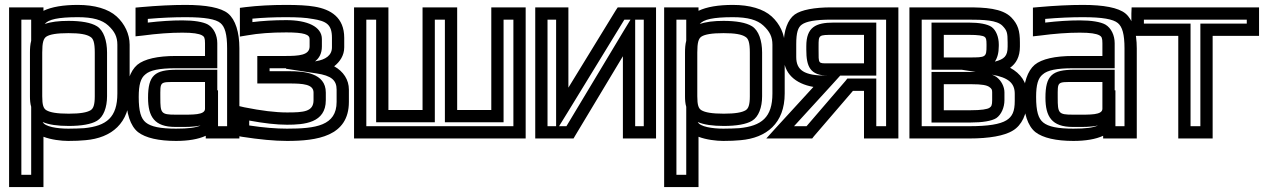

<svg xmlns="http://www.w3.org/2000/svg" viewBox="-20 -539 5148 782"><path d="M258 35C285 35 308 34 328 32C434 23 508 -37 508 -158V-357C508 -400 488 -442 455 -472C421 -503 365 -519 297 -519C238 -519 190 -511 157 -495V-509H132H42H17V-484V198V223H42H132H157V198V18C188 30 229 35 258 35ZM366 -147C366 -111 360 -97 349 -90C334 -81 307 -76 260 -76C212 -76 184 -81 169 -90C157 -97 152 -111 152 -147V-325C152 -366 157 -382 169 -390C183 -399 211 -404 259 -404C306 -404 333 -399 348 -389C360 -382 366 -366 366 -325V-147ZM107 -373C103 -358 102 -342 102 -325V-147C102 -132 103 -117 107 -104V-31V173H67V-459H107V-432V-373ZM416 -147V-325C416 -374 402 -415 375 -432C351 -447 310 -454 259 -454C219 -454 186 -450 162 -441C177 -460 217 -469 297 -469C358 -469 396 -458 421 -435C447 -411 458 -389 458 -357V-158C458 -61 414 -26 323 -17C305 -16 284 -15 258 -15C213 -15 163 -23 154 -42C179 -31 215 -26 260 -26C311 -26 352 -33 375 -47C402 -63 416 -102 416 -147Z M955 0V-342C955 -408 939 -459 909 -484C880 -508 819 -519 736 -519C682 -519 621 -516 554 -510L532 -508V-485V-419V-391L560 -394C620 -402 674 -406 723 -406C766 -406 790 -402 803 -395C812 -390 815 -384 815 -363V-311H695C623 -311 568 -299 539 -275C510 -250 494 -202 494 -144C494 -78 511 -26 542 -1C573 23 627 35 697 35C746 35 788 28 818 14V25H843H930H955V0ZM633 -141C633 -208 629 -205 701 -205H815V-96C815 -70 764 -72 712 -72H694C636 -72 633 -78 633 -141ZM583 -141C583 -64 609 -22 694 -22H712C734 -22 767 -21 797 -28C778 -19 747 -15 697 -15C633 -15 595 -23 574 -40C554 -56 545 -86 545 -144C545 -194 553 -221 572 -236C591 -253 629 -261 695 -261H840H865V-286V-363C865 -395 851 -425 827 -439C807 -450 770 -456 723 -456C680 -456 633 -453 582 -447V-462C638 -467 689 -469 736 -469C815 -469 859 -461 878 -445C896 -430 905 -400 905 -342V-25H868V-46V-171H865V-230V-255H840H701C610 -255 583 -232 583 -141Z M1382 -346V-385C1382 -468 1327 -501 1261 -512C1233 -517 1193 -519 1145 -519C1086 -519 1030 -516 980 -510L957 -507V-485V-420V-390L987 -395C1032 -403 1084 -407 1146 -407C1220 -407 1241 -398 1241 -380V-350C1241 -314 1198 -311 1141 -311H1053H1028V-286V-224V-199H1053H1158C1214 -199 1257 -196 1257 -162V-131C1257 -84 1217 -81 1149 -81C1102 -81 1045 -88 975 -102L945 -109L944 -78V-7V14L965 18C1036 29 1097 35 1149 35C1270 35 1401 17 1401 -124V-174C1401 -214 1379 -248 1341 -269C1364 -287 1382 -313 1382 -346ZM1145 -261V-259L1269 -240C1330 -231 1351 -212 1351 -174V-124C1351 -27 1266 -15 1149 -15C1105 -15 1054 -19 995 -28V-48C1054 -37 1106 -31 1149 -31C1219 -31 1307 -38 1307 -131V-162C1307 -243 1216 -249 1158 -249H1078V-261H1141C1142 -261 1144 -261 1145 -261ZM1332 -346C1332 -313 1305 -296 1268 -290L1263 -289C1280 -302 1291 -321 1291 -350V-380C1291 -431 1231 -457 1146 -457C1095 -457 1048 -454 1008 -449V-463C1050 -467 1096 -469 1145 -469C1192 -469 1227 -467 1252 -462H1253C1309 -453 1332 -440 1332 -385V-346Z M2121 0V-484V-509H2096H2006H1981V-484V-91H1842V-484V-509H1817H1726H1701V-484V-91H1562V-484V-509H1537H1447H1422V-484V0V25H1447H2096H2121V0ZM2071 -25H1472V-459H1512V-66V-41H1537H1726H1751V-66V-459H1792V-66V-41H1817H2006H2031V-66V-459H2071V-25Z M2323 13 2517 -310V0V25H2542H2627H2652V0V-484V-509H2627H2510H2496L2488 -497L2295 -182V-484V-509H2270H2185H2160V-484V0V25H2185H2302H2316L2323 13ZM2567 -459H2602V-25H2567V-400V-459ZM2245 -25H2210V-459H2245V-93V-25ZM2287 -25H2257L2291 -80L2523 -459H2548L2520 -413L2287 -25Z M2926 35C2953 35 2976 34 2996 32C3102 23 3176 -37 3176 -158V-357C3176 -400 3156 -442 3123 -472C3089 -503 3033 -519 2965 -519C2906 -519 2858 -511 2825 -495V-509H2800H2710H2685V-484V198V223H2710H2800H2825V198V18C2856 30 2897 35 2926 35ZM3034 -147C3034 -111 3028 -97 3017 -90C3002 -81 2975 -76 2928 -76C2880 -76 2852 -81 2837 -90C2825 -97 2820 -111 2820 -147V-325C2820 -366 2825 -382 2837 -390C2851 -399 2879 -404 2927 -404C2974 -404 3001 -399 3016 -389C3028 -382 3034 -366 3034 -325V-147ZM2775 -373C2771 -358 2770 -342 2770 -325V-147C2770 -132 2771 -117 2775 -104V-31V173H2735V-459H2775V-432V-373ZM3084 -147V-325C3084 -374 3070 -415 3043 -432C3019 -447 2978 -454 2927 -454C2887 -454 2854 -450 2830 -441C2845 -460 2885 -469 2965 -469C3026 -469 3064 -458 3089 -435C3115 -411 3126 -389 3126 -357V-158C3126 -61 3082 -26 2991 -17C2973 -16 2952 -15 2926 -15C2881 -15 2831 -23 2822 -42C2847 -31 2883 -26 2928 -26C2979 -26 3020 -33 3043 -47C3070 -63 3084 -102 3084 -147Z M3295 16 3454 -169H3499V0V25H3524H3614H3639V0V-484V-509H3614H3366C3297 -509 3244 -499 3217 -480C3188 -459 3172 -414 3172 -359V-307C3172 -241 3218 -198 3293 -185L3139 -17L3101 25H3157H3277H3288L3295 16ZM3375 -397H3499V-281H3354C3312 -281 3314 -278 3314 -337V-351C3314 -397 3314 -397 3375 -397ZM3375 -447C3302 -447 3264 -428 3264 -351V-337C3264 -268 3279 -231 3354 -231H3346C3255 -231 3223 -253 3223 -307V-359C3223 -406 3230 -428 3246 -439C3264 -452 3301 -459 3366 -459H3589V-25H3549V-194V-219H3524H3443H3431L3424 -210L3265 -25H3214L3364 -189L3402 -231H3524H3549V-256V-422V-447H3524H3375Z M4134 -349V-366C4134 -414 4126 -440 4099 -468C4062 -506 3989 -509 3921 -509H3709H3684V-484V0V25H3709H3928C4009 25 4071 14 4105 -7C4142 -29 4163 -75 4163 -128V-157C4163 -203 4137 -240 4094 -263C4118 -280 4134 -307 4134 -349ZM3929 -305H3824V-397H3926C3964 -397 3983 -394 3990 -389C3996 -385 3998 -379 3998 -358V-352C3998 -306 3995 -305 3929 -305ZM4021 -131C4021 -111 4018 -105 4010 -100C4001 -94 3977 -90 3933 -90H3824V-196H3938C3979 -196 3999 -192 4009 -185C4019 -178 4021 -174 4021 -163V-131ZM4071 -131V-163C4071 -186 4058 -211 4039 -225C4034 -229 4027 -232 4020 -235C4088 -223 4113 -200 4113 -157V-128C4113 -85 4103 -64 4079 -49C4053 -33 4005 -25 3928 -25H3734V-459H3921C3988 -459 4040 -457 4063 -434C4081 -415 4084 -407 4084 -366V-349C4084 -310 4070 -298 4032 -288C4042 -303 4048 -323 4048 -352V-358C4048 -388 4037 -416 4019 -429C4002 -441 3968 -447 3926 -447H3799H3774V-422V-280V-255H3799H3897L3954 -246C3949 -246 3943 -246 3938 -246H3799H3774V-221V-65V-40H3799H3933C3981 -40 4019 -46 4038 -58C4058 -72 4071 -101 4071 -131Z M4610 0V-342C4610 -408 4594 -459 4564 -484C4535 -508 4474 -519 4391 -519C4337 -519 4276 -516 4209 -510L4187 -508V-485V-419V-391L4215 -394C4275 -402 4329 -406 4378 -406C4421 -406 4445 -402 4458 -395C4467 -390 4470 -384 4470 -363V-311H4350C4278 -311 4223 -299 4194 -275C4165 -250 4149 -202 4149 -144C4149 -78 4166 -26 4197 -1C4228 23 4282 35 4352 35C4401 35 4443 28 4473 14V25H4498H4585H4610V0ZM4288 -141C4288 -208 4284 -205 4356 -205H4470V-96C4470 -70 4419 -72 4367 -72H4349C4291 -72 4288 -78 4288 -141ZM4238 -141C4238 -64 4264 -22 4349 -22H4367C4389 -22 4422 -21 4452 -28C4433 -19 4402 -15 4352 -15C4288 -15 4250 -23 4229 -40C4209 -56 4200 -86 4200 -144C4200 -194 4208 -221 4227 -236C4246 -253 4284 -261 4350 -261H4495H4520V-286V-363C4520 -395 4506 -425 4482 -439C4462 -450 4425 -456 4378 -456C4335 -456 4288 -453 4237 -447V-462C4293 -467 4344 -469 4391 -469C4470 -469 4514 -461 4533 -445C4551 -430 4560 -400 4560 -342V-25H4523V-46V-171H4520V-230V-255H4495H4356C4265 -255 4238 -232 4238 -141Z M5108 -418V-484V-509H5083H4613H4589L4588 -484V-418V-393H4613H4779V0V25H4804H4894H4919V0V-393H5083H5108V-418ZM5058 -443H4894H4869V-418V-25H4829V-418V-443H4804H4639V-459H5058V-443Z"/></svg>

Font: Gamestation DisplayOutline
Style: Regular
Weight: 400
Designer: Jonas Hecksher
Foundry: Jonas Hecksher, Playtypeª, e-types AS
Version: Version 1.003